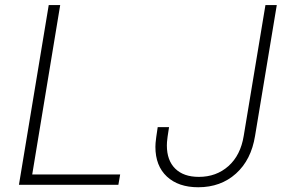

<svg xmlns="http://www.w3.org/2000/svg" viewBox="-20 -748 1156 777"><path d="M56.6 0 177.2 -727.5H223.6L110.4 -42H466.3L459 0ZM782.2 9.8Q702.1 9.8 655.5 -33.4Q608.9 -76.7 608.9 -153.8Q608.9 -161.1 609.6 -169.7Q610.4 -178.2 612.3 -193.4Q614.3 -208.5 618.2 -233.4H664.1Q660.2 -209 658.2 -194.8Q656.2 -180.7 655.8 -173.1Q655.3 -165.5 655.3 -159.2Q655.3 -99.1 689 -65.7Q722.7 -32.2 784.7 -32.2Q855.5 -32.2 904.5 -75.9Q953.6 -119.6 966.3 -198.2L1054.2 -727.5H1100.1L1012.2 -198.2Q996.6 -101.1 935.1 -45.7Q873.5 9.8 782.2 9.8Z"/></svg>

Font: Inter 16pt ExtraLight
Style: Italic
Weight: 250
Italic angle: -9.3988°
Version: Version 4.001;git-66647c0bb